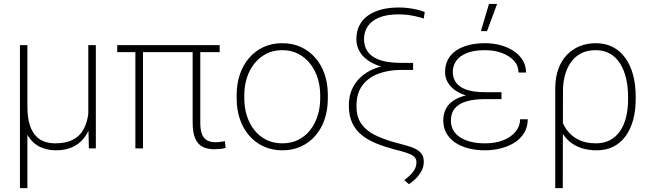

<svg xmlns="http://www.w3.org/2000/svg" viewBox="-20 -759 3330 982"><path d="M431.6 -528.3H470.2V0H434.6L431.6 -122.1ZM436 -245.6 462.4 -246.6Q462.4 -190.9 451.4 -144.3Q440.4 -97.7 417 -63Q393.6 -28.3 356 -9.3Q318.4 9.8 265.6 9.8Q225.1 9.8 188.5 -5.9Q151.9 -21.5 126.5 -59.1Q101.1 -96.7 93.3 -162.6L93.8 -216.8H120.1Q120.1 -159.2 131.6 -122.1Q143.1 -85 163.1 -64Q183.1 -43 208.5 -34.4Q233.9 -25.9 261.2 -25.9Q315.4 -25.9 349.6 -42.7Q383.8 -59.6 402.6 -89.6Q421.4 -119.6 428.7 -159.4Q436 -199.2 436 -245.6ZM82 -528.3H120.1V203.1H82Z M1103.5 -528.3V-492.2H579.6V-528.3ZM711.4 -528.3V0H672.4V-528.3ZM965.3 -528.3H1004.4V-132.8Q1004.4 -90.3 1014.9 -68.6Q1025.4 -46.9 1042.7 -39.3Q1060.1 -31.7 1079.6 -31.7Q1094.2 -31.7 1106.2 -33.2Q1118.2 -34.7 1130.4 -36.6L1133.8 -2.4Q1123 1 1106 2.7Q1088.9 4.4 1075.7 4.4Q1042 4.4 1017.1 -7.8Q992.2 -20 978.8 -50Q965.3 -80.1 965.3 -132.8Z M1190.4 -254.9V-273.4Q1190.4 -331.5 1207.3 -379.9Q1224.1 -428.2 1254.9 -463.6Q1285.6 -499 1328.4 -518.6Q1371.1 -538.1 1423.3 -538.1Q1475.6 -538.1 1518.6 -518.6Q1561.5 -499 1592.5 -463.6Q1623.5 -428.2 1640.1 -379.9Q1656.7 -331.5 1656.7 -273.4V-254.9Q1656.7 -196.8 1640.1 -148.4Q1623.5 -100.1 1592.8 -64.7Q1562 -29.3 1519.3 -9.8Q1476.6 9.8 1424.3 9.8Q1371.6 9.8 1328.9 -9.8Q1286.1 -29.3 1255.1 -64.7Q1224.1 -100.1 1207.3 -148.4Q1190.4 -196.8 1190.4 -254.9ZM1229.5 -273.4V-254.9Q1229.5 -209 1242.4 -167.7Q1255.4 -126.5 1280.3 -94.5Q1305.2 -62.5 1341.3 -44.2Q1377.4 -25.9 1424.3 -25.9Q1470.2 -25.9 1506.3 -44.2Q1542.5 -62.5 1567.1 -94.5Q1591.8 -126.5 1604.7 -167.7Q1617.7 -209 1617.7 -254.9V-273.4Q1617.7 -318.4 1604.7 -359.4Q1591.8 -400.4 1566.9 -432.6Q1542 -464.8 1505.9 -483.6Q1469.7 -502.4 1423.3 -502.4Q1377 -502.4 1341.1 -483.6Q1305.2 -464.8 1280 -432.6Q1254.9 -400.4 1242.2 -359.4Q1229.5 -318.4 1229.5 -273.4Z M2152.3 -697.8 2147.5 -664.1Q2127.4 -670.9 2106.4 -675.5Q2085.4 -680.2 2063.5 -682.9Q2041.5 -685.5 2019 -685.5Q1957.5 -685.5 1918.2 -668.9Q1878.9 -652.3 1860.4 -623.8Q1841.8 -595.2 1841.8 -559.6Q1841.8 -531.2 1852.5 -508.8Q1863.3 -486.3 1886.2 -470.2Q1909.2 -454.1 1945.1 -445.8Q1981 -437.5 2031.2 -437.5H2092.8V-405.8H2029.3Q1975.1 -405.8 1932.9 -417.7Q1890.6 -429.7 1861.6 -450.4Q1832.5 -471.2 1817.6 -498.5Q1802.7 -525.9 1802.7 -557.6Q1802.7 -598.1 1817.9 -628.4Q1833 -658.7 1861.8 -679.2Q1890.6 -699.7 1930.4 -710.2Q1970.2 -720.7 2020 -720.7Q2043 -720.7 2066.2 -718Q2089.4 -715.3 2111.3 -710.2Q2133.3 -705.1 2152.3 -697.8ZM2029.3 -431.2H2092.8V-401.4H2031.2Q1968.8 -401.4 1917 -382.6Q1865.2 -363.8 1834.2 -323.2Q1803.2 -282.7 1803.2 -217.3Q1803.2 -161.1 1828.1 -125.7Q1853 -90.3 1897.5 -68.4Q1941.9 -46.4 2000.5 -30.3L2041.5 -19.5Q2079.1 -9.8 2102.3 1.2Q2125.5 12.2 2136.5 28.1Q2147.5 43.9 2147.5 68.4Q2147.5 96.2 2133.5 119.6Q2119.6 143.1 2101.6 159.2Q2083.5 175.3 2071.3 183.1L2047.9 162.1Q2058.6 154.3 2073 141.6Q2087.4 128.9 2098.6 111.1Q2109.9 93.3 2109.9 70.3Q2109.9 56.6 2102.3 46.9Q2094.7 37.1 2077.6 29.5Q2060.5 22 2032.2 14.2L1996.1 4.9Q1946.8 -8.3 1904.5 -25.4Q1862.3 -42.5 1830.8 -67.6Q1799.3 -92.8 1781.7 -129.9Q1764.2 -167 1764.2 -219.2Q1764.2 -271 1783.9 -310.3Q1803.7 -349.6 1839.4 -376.7Q1875 -403.8 1923.3 -417.5Q1971.7 -431.2 2029.3 -431.2Z M2458 -280.8H2544.9V-252H2460.4Q2404.3 -252 2365.5 -240.5Q2326.7 -229 2306.4 -204.8Q2286.1 -180.7 2286.1 -141.6Q2286.1 -115.7 2297.6 -94.5Q2309.1 -73.2 2331.5 -57.9Q2354 -42.5 2386.5 -34.2Q2418.9 -25.9 2460.4 -25.9Q2514.6 -25.9 2554.9 -42.2Q2595.2 -58.6 2617.7 -86.4Q2640.1 -114.3 2640.1 -148.9H2679.2Q2679.2 -108.4 2660.4 -78.4Q2641.6 -48.3 2610.1 -28.8Q2578.6 -9.3 2539.8 0.2Q2501 9.8 2460.4 9.8Q2414.6 9.8 2375.2 -0.5Q2335.9 -10.7 2307.1 -30.5Q2278.3 -50.3 2262.7 -78.6Q2247.1 -106.9 2247.1 -143.1Q2247.1 -176.3 2260.3 -201.9Q2273.4 -227.5 2300 -245.1Q2326.7 -262.7 2366.2 -271.7Q2405.8 -280.8 2458 -280.8ZM2544.9 -257.8H2458Q2410.2 -257.8 2372.6 -268.1Q2335 -278.3 2308.8 -296.6Q2282.7 -314.9 2269.5 -338.9Q2256.3 -362.8 2256.3 -390.1Q2256.3 -425.8 2270.5 -453.4Q2284.7 -481 2311.8 -499.8Q2338.9 -518.6 2376.7 -528.3Q2414.6 -538.1 2460.4 -538.1Q2503.4 -538.1 2541.3 -527.6Q2579.1 -517.1 2608.2 -497.6Q2637.2 -478 2653.8 -450.2Q2670.4 -422.4 2670.4 -388.2H2631.8Q2631.8 -422.9 2608.9 -448.2Q2585.9 -473.6 2547.1 -488Q2508.3 -502.4 2460.4 -502.4Q2403.3 -502.4 2366.9 -487.5Q2330.6 -472.7 2313.2 -447.5Q2295.9 -422.4 2295.9 -391.1Q2295.9 -368.2 2305.2 -348.9Q2314.5 -329.6 2334.2 -315.9Q2354 -302.2 2385.5 -294.9Q2417 -287.6 2460.4 -287.6H2544.9ZM2439.5 -599.6 2481 -738.8H2522.5L2470.7 -599.6Z M2819.8 203.1V-305.2Q2819.8 -362.8 2835.7 -406.2Q2851.6 -449.7 2880.1 -479Q2908.7 -508.3 2946.3 -523.2Q2983.9 -538.1 3027.3 -538.1Q3076.2 -538.1 3114 -518.6Q3151.9 -499 3178.2 -462.6Q3204.6 -426.3 3218 -375.7Q3231.4 -325.2 3231.4 -262.7V-252.4Q3231.4 -192.9 3218 -144.8Q3204.6 -96.7 3179.2 -62Q3153.8 -27.3 3116.7 -8.8Q3079.6 9.8 3032.2 9.8Q2986.8 9.8 2950.9 -2.7Q2915 -15.1 2889.4 -38.3Q2863.8 -61.5 2847.9 -93.8Q2832 -126 2826.2 -165Q2826.7 -165 2831.5 -165.8Q2836.4 -166.5 2841.3 -167.2Q2846.2 -168 2846.2 -168Q2855 -128.9 2877.4 -96.7Q2899.9 -64.5 2937.3 -45.2Q2974.6 -25.9 3027.3 -25.9Q3069.8 -25.9 3100.6 -42.5Q3131.3 -59.1 3151.9 -89.4Q3172.4 -119.6 3182.4 -161.1Q3192.4 -202.6 3192.4 -252.4V-262.7Q3192.4 -313.5 3182.4 -356.9Q3172.4 -400.4 3152.1 -433.1Q3131.8 -465.8 3100.6 -484.1Q3069.3 -502.4 3027.3 -502.4Q2980.5 -502.4 2948.2 -484.1Q2916 -465.8 2896.5 -435.5Q2877 -405.3 2868.2 -368.9Q2859.4 -332.5 2859.4 -296.4L2858.4 203.1Z"/></svg>

Font: Roboto ExtraLight
Style: Regular
Weight: 250
Designer: Christian Robertson
Foundry: Google
Version: Version 3.009; 2024